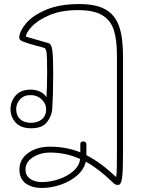

<svg xmlns="http://www.w3.org/2000/svg" viewBox="-20 -624 742 949"><path d="M588 -348V138Q588 219 583.5 254.5Q579 290 564 290Q556 290 551 288Q546 286 538 278Q465 208 404 175Q395 214 361 243.5Q327 273 280 289Q233 305 187 305Q137 305 106.5 282Q76 259 76 214Q76 163 119.5 132Q163 101 226 101Q309 101 377 129V88Q377 75 392 75Q398 75 402.5 78.5Q407 82 407 89V143Q475 177 554 251Q557 237 557.5 202Q558 167 558 122V-348Q558 -427 542.5 -475.5Q527 -524 485 -549Q443 -574 366 -574Q282 -574 224 -549Q166 -524 137 -492.5Q108 -461 108 -443L222 -410Q234 -406 238.5 -375.5Q243 -345 243 -263Q243 -160 238 -85Q236 -51 212.5 -20.5Q189 10 134 10Q83 10 57.5 -18Q32 -46 32 -85Q32 -123 57.5 -152Q83 -181 132 -181Q160 -181 181 -169.5Q202 -158 210 -143Q210 -163 212 -195L213 -263Q213 -340 210.5 -362Q208 -384 199 -387Q188 -391 177.5 -393.5Q167 -396 159 -398Q118 -409 96.5 -417.5Q75 -426 75 -437Q75 -467 107 -506.5Q139 -546 206 -575Q273 -604 371 -604Q455 -604 502 -577Q549 -550 568.5 -494.5Q588 -439 588 -348ZM208 -84Q208 -112 185.5 -133Q163 -154 132 -154Q97 -154 78.5 -132.5Q60 -111 60 -85Q60 -53 79.5 -35Q99 -17 134 -17Q166 -17 187 -34.5Q208 -52 208 -84ZM376 162Q307 130 226 130Q181 130 143.5 153Q106 176 106 214Q106 243 128.5 259.5Q151 276 187 276Q227 276 269.5 262Q312 248 342 222Q372 196 376 162Z"/></svg>

Font: Mali ExtraLight
Style: Regular
Weight: 275
Version: Version 1.000; ttfautohint (v1.6)